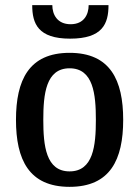

<svg xmlns="http://www.w3.org/2000/svg" viewBox="-20 -715 538 745"><path d="M250 10C408 10 458 -96 458 -250C458 -404 408 -510 250 -510C92 -510 42 -404 42 -250C42 -96 92 10 250 10ZM250 -50C158 -50 148 -150 148 -250C148 -350 158 -450 250 -450C342 -450 352 -350 352 -250C352 -150 342 -50 250 -50ZM324 -695C324 -659 306 -621 254 -621C202 -621 183 -659 183 -695H105C105 -623 128 -565 252 -565C378 -565 401 -623 401 -695Z"/></svg>

Font: Hermeneus One
Style: Regular
Weight: 400
Designer: Rodrigo Fuenzalida, Pablo Impallari
Foundry: Pablo Impallari, Rodrigo Fuenzalida
Version: Version 1.002